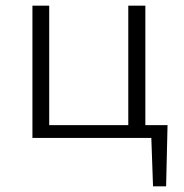

<svg xmlns="http://www.w3.org/2000/svg" viewBox="-20 -485 647 675"><path d="M564 170H518L512 0H94V-465H153V-45H431V-465H491V-45H569Z"/></svg>

Font: Ysabeau SC Semilight
Style: Regular
Weight: 300
Designer: Christian Thalmann (Catharsis Fonts)
Version: Version 0.003